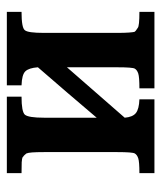

<svg xmlns="http://www.w3.org/2000/svg" viewBox="26 -508 482 575"><g transform="rotate(90 267.5 -221.0)"><path d="M182 -180 333 -353Q331 -377 319 -386.5Q307 -396 278 -397V-442H499V-397Q465 -397 454.5 -393.5Q444 -390 440 -383Q436 -376 436 -331V-111Q436 -88 437 -75.5Q438 -63 440 -59L439 -60Q441 -58 443.5 -54.5Q446 -51 451 -48H450Q455 -45 466.5 -44.5Q478 -44 499 -44V0H270V-44Q315 -44 324 -54Q333 -65 333 -111V-269Q295 -224 258 -181Q221 -138 182 -93Q184 -66 194 -55.5Q204 -45 236 -44V0H16V-44Q64 -44 71 -54Q79 -63 79 -111V-331Q79 -353 78 -365.5Q77 -378 76 -382Q74 -386 64 -392Q59 -397 16 -397V-442H245V-397Q211 -397 200.5 -393.5Q190 -390 186 -383Q182 -376 182 -331Z"/></g></svg>

Font: New Athena Unicode
Style: Bold
Weight: 700
Designer: J. Rusten 1997; rev. by R. Hancock 2001, 2002, rev. by D. Mastronarde 2002-2021
Foundry: Society for Classical Studies (formerly American Philological Association)
Version: Version 5.008